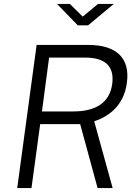

<svg xmlns="http://www.w3.org/2000/svg" viewBox="-20 -950 694 970"><path d="M475 -930 398 -866 333 -930H268L373 -822H425L555 -930ZM549 0 456 -337C525 -360 606 -413 621 -532C638 -654 571 -723 426 -723H165L67 0H139L183 -323H385L473 0ZM350 -387H192L228 -659H411C509 -659 559 -617 547 -526C534 -431 464 -387 350 -387Z"/></svg>

Font: United Sans Light
Style: Italic
Weight: 300
Italic angle: -8°
Designer: Pablo Impallari, Rodrigo Fuenzalida (Modified by Dan O. Williams)
Version: Version 1.000;PS 001.000;hotconv 1.0.88;makeotf.lib2.5.64775